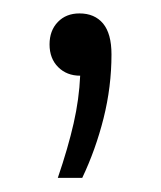

<svg xmlns="http://www.w3.org/2000/svg" viewBox="-20 -104 234 279"><path d="M142 -25Q142 22 130.5 67.8Q119 113.5 99.5 154.5H64Q79 110.5 87 75.2Q95 40 96.5 6Q77 6 64.5 -6.5Q52 -19 52 -39.5Q52 -59.5 64 -72Q76 -84.5 95.5 -84.5Q117.5 -84.5 129.8 -69.8Q142 -55 142 -25Z"/></svg>

Font: Encode Sans Condensed Light
Style: Regular
Weight: 300
Width: 3
Designer: Multiple Designers
Foundry: Impallari Type
Version: Version 2.000